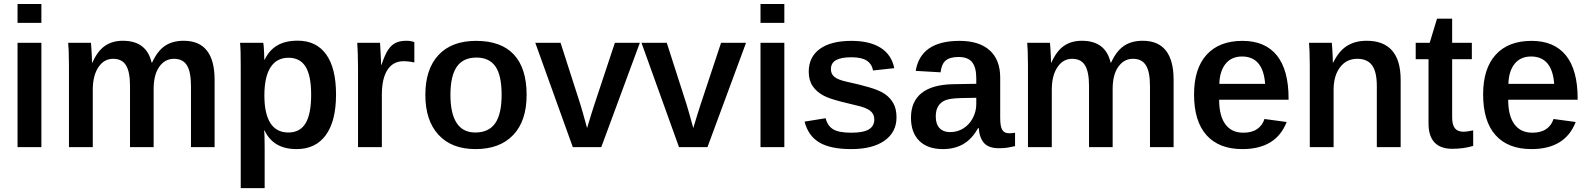

<svg xmlns="http://www.w3.org/2000/svg" viewBox="-20 -745 8044 972"><path d="M189.5 -724.6V-629.4H68.8V-724.6ZM189.5 -528.3V0H68.8V-528.3Z M449.7 -291V0H329.1V-412.1Q329.1 -455.6 327.9 -483.2Q326.7 -510.7 325.2 -528.3H440.4Q441.4 -521 442.6 -501.2Q443.8 -481.4 444.8 -460.7Q445.8 -439.9 445.8 -428.2H447.8Q474.1 -487.3 511.5 -512.9Q548.8 -538.6 601.6 -538.6Q662.1 -538.6 698.2 -511.2Q734.4 -483.9 747.6 -428.2H750Q776.9 -486.8 814.9 -512.7Q853 -538.6 910.2 -538.6Q988.3 -538.6 1027.3 -489Q1066.4 -439.5 1066.4 -340.8V0H946.8V-309.1Q946.8 -381.3 926.3 -414.3Q905.8 -447.3 860.8 -447.3Q814.9 -447.3 786.4 -407Q757.8 -366.7 757.8 -294.9V0H638.2V-309.1Q638.2 -381.3 617.9 -414.3Q597.7 -447.3 552.7 -447.3Q506.3 -447.3 478 -404.5Q449.7 -361.8 449.7 -291Z M1681.2 -266.6Q1681.2 -132.3 1629.6 -61.3Q1578.1 9.8 1481.4 9.8Q1364.3 9.8 1319.8 -83.5H1316.9Q1319.8 -72.3 1319.8 3.4V207.5H1198.7V-411.1Q1198.7 -449.7 1198 -479Q1197.3 -508.3 1195.3 -528.3H1312.5Q1314 -523.9 1315.2 -508.8Q1316.4 -493.7 1317.1 -475.3Q1317.9 -457 1317.9 -442.9H1319.8Q1343.3 -491.7 1384.3 -515.4Q1425.3 -539.1 1487.3 -539.1Q1581.1 -539.1 1631.1 -469.7Q1681.2 -400.4 1681.2 -266.6ZM1555.2 -266.1Q1555.2 -361.8 1527.1 -407.2Q1499 -452.6 1440.9 -452.6Q1380.4 -452.6 1349.4 -404.1Q1318.4 -355.5 1318.4 -261.2Q1318.4 -169.4 1348.9 -121.8Q1379.4 -74.2 1439.9 -74.2Q1498.5 -74.2 1526.9 -120.8Q1555.2 -167.5 1555.2 -266.1Z M1913.1 -264.6V0H1792.5V-404.8Q1792.5 -442.9 1791.3 -472.4Q1790 -502 1788.6 -528.3H1903.8Q1904.8 -518.1 1905.5 -502Q1906.2 -485.8 1907.2 -468.8Q1908.2 -451.7 1908.7 -437.5Q1909.2 -423.3 1909.2 -417H1911.1Q1929.2 -469.7 1945.8 -494.1Q1961.9 -517.6 1983.4 -528.1Q2004.9 -538.6 2037.1 -538.6Q2061 -538.6 2077.6 -531.7V-428.7Q2050.3 -435.1 2022.9 -435.1Q1970.2 -435.1 1941.7 -391.6Q1913.1 -348.1 1913.1 -264.6Z M2646 -264.6Q2646 -132.8 2578.1 -61.5Q2510.3 9.8 2387.2 9.8Q2266.6 9.8 2200 -62.5Q2133.3 -134.8 2133.3 -264.6Q2133.3 -395 2200 -466.6Q2266.6 -538.1 2390.1 -538.1Q2517.1 -538.1 2581.5 -468.8Q2646 -399.4 2646 -264.6ZM2519.5 -264.6Q2519.5 -363.8 2488 -408.7Q2456.5 -453.6 2392.1 -453.6Q2324.7 -453.6 2292.5 -407Q2260.3 -360.4 2260.3 -264.6Q2260.3 -170.9 2291.7 -122.6Q2323.2 -74.2 2386.2 -74.2Q2454.6 -74.2 2487.1 -121.3Q2519.5 -168.5 2519.5 -264.6Z M3219.2 -528.3 3023.9 0H2879.9L2689.9 -528.3H2817.9L2918 -216.8Q2921.9 -205.6 2930.2 -175.5Q2938.5 -145.5 2952.1 -96.7Q2955.6 -107.9 2961.7 -128.4Q2967.8 -148.9 2974.9 -171.6Q2981.9 -194.3 2987.3 -210.4L3092.8 -528.3Z M3756.8 -528.3 3561.5 0H3417.5L3227.5 -528.3H3355.5L3455.6 -216.8Q3459.5 -205.6 3467.8 -175.5Q3476.1 -145.5 3489.7 -96.7Q3493.2 -107.9 3499.3 -128.4Q3505.4 -148.9 3512.5 -171.6Q3519.5 -194.3 3524.9 -210.4L3630.4 -528.3Z M3950.7 -724.6V-629.4H3830.1V-724.6ZM3950.7 -528.3V0H3830.1V-528.3Z M4518.6 -151.4Q4518.6 -75.7 4458 -33Q4397.5 9.8 4289.6 9.8Q4184.1 9.8 4127.7 -23.9Q4071.3 -57.6 4053.2 -129.4L4159.7 -146.5Q4169.9 -106.9 4198.5 -90.1Q4227.1 -73.2 4289.6 -73.2Q4350.1 -73.2 4378.2 -89.8Q4406.2 -106.4 4406.2 -140.6Q4406.2 -168 4384.8 -184.6Q4363.3 -201.2 4313.5 -211.9Q4269 -222.2 4237.5 -230.5Q4206.1 -238.8 4185.5 -245.8Q4165 -252.9 4152.3 -259.3Q4114.7 -278.8 4094.5 -308.6Q4074.2 -338.4 4074.2 -381.8Q4074.2 -456.5 4130.4 -497.3Q4186.5 -538.1 4290.5 -538.1Q4382.3 -538.1 4437.7 -503.4Q4493.2 -468.8 4507.3 -399.9L4399.9 -388.2Q4393.6 -421.4 4367.7 -438.2Q4341.8 -455.1 4290.5 -455.1Q4238.3 -455.1 4212.4 -440.7Q4186.5 -426.3 4186.5 -394.5Q4186.5 -370.1 4204.6 -355.5Q4222.7 -340.8 4267.1 -331.1Q4329.1 -317.9 4379.4 -303.2Q4429.7 -288.6 4457.5 -270.5Q4485.8 -251.5 4502.2 -222.9Q4518.6 -194.3 4518.6 -151.4Z M4753.4 9.8Q4675.8 9.8 4633.8 -32Q4591.8 -73.7 4591.8 -148.9Q4591.8 -231 4645.5 -273.9Q4699.2 -316.9 4806.6 -318.8L4922.4 -320.8V-348.6Q4922.4 -404.3 4901.1 -430.4Q4879.9 -456.5 4833 -456.5Q4788.1 -456.5 4767.1 -438.2Q4746.1 -419.9 4741.7 -378.9L4615.7 -386.2Q4641.1 -538.1 4837.4 -538.1Q4937.5 -538.1 4990.5 -490Q5043.5 -441.9 5043.5 -352.5V-148.4Q5043.5 -106 5053.5 -88.1Q5063.5 -70.3 5088.9 -70.3Q5103.5 -70.3 5118.7 -73.2V-5.4Q5096.2 0 5078.4 2.7Q5060.5 5.4 5037.1 5.4Q4986.3 5.4 4962.6 -20Q4939 -45.4 4934.6 -96.7H4931.6Q4901.4 -42 4857.4 -16.1Q4813.5 9.8 4753.4 9.8ZM4922.4 -250 4843.3 -248.5Q4790.5 -247.1 4766.6 -237.8Q4742.7 -228 4730 -208Q4717.3 -188 4717.3 -155.3Q4717.3 -116.2 4736.6 -96.2Q4755.9 -76.2 4789.6 -76.2Q4827.1 -76.2 4857.4 -95.2Q4887.7 -114.3 4905 -147.7Q4922.4 -181.2 4922.4 -217.8Z M5304.7 -291V0H5184.1V-412.1Q5184.1 -455.6 5182.9 -483.2Q5181.6 -510.7 5180.2 -528.3H5295.4Q5296.4 -521 5297.6 -501.2Q5298.8 -481.4 5299.8 -460.7Q5300.8 -439.9 5300.8 -428.2H5302.7Q5329.1 -487.3 5366.5 -512.9Q5403.8 -538.6 5456.5 -538.6Q5517.1 -538.6 5553.2 -511.2Q5589.4 -483.9 5602.5 -428.2H5605Q5631.8 -486.8 5669.9 -512.7Q5708 -538.6 5765.1 -538.6Q5843.3 -538.6 5882.3 -489Q5921.4 -439.5 5921.4 -340.8V0H5801.8V-309.1Q5801.8 -381.3 5781.2 -414.3Q5760.7 -447.3 5715.8 -447.3Q5669.9 -447.3 5641.4 -407Q5612.8 -366.7 5612.8 -294.9V0H5493.2V-309.1Q5493.2 -381.3 5472.9 -414.3Q5452.6 -447.3 5407.7 -447.3Q5361.3 -447.3 5333 -404.5Q5304.7 -361.8 5304.7 -291Z M6151.9 -240.2Q6151.9 -158.7 6183.3 -116Q6214.8 -73.2 6274.4 -73.2Q6317.4 -73.2 6344.2 -91.6Q6371.1 -109.9 6381.3 -142.6L6493.7 -127.4Q6440.4 9.8 6269.5 9.8Q6151.4 9.8 6088.1 -60.5Q6024.9 -130.9 6024.9 -267.1Q6024.9 -397.9 6088.6 -468Q6152.3 -538.1 6270 -538.1Q6384.8 -538.1 6444.1 -464.4Q6503.4 -390.6 6503.4 -247.1V-240.2ZM6384.8 -320.3Q6379.4 -390.6 6349.9 -424.8Q6320.3 -459 6268.1 -459Q6214.4 -459 6184.6 -422.1Q6154.8 -385.3 6152.8 -320.3Z M6731.4 -291V0H6610.8V-412.1Q6610.8 -455.6 6609.6 -483.2Q6608.4 -510.7 6606.9 -528.3H6722.2Q6723.1 -521.5 6724.4 -502.2Q6725.6 -482.9 6726.6 -462.2Q6727.5 -441.4 6727.5 -428.2H6729.5Q6757.8 -486.8 6799.1 -512.7Q6840.3 -538.6 6898.9 -538.6Q6983.9 -538.6 7027.3 -489.3Q7070.8 -439.9 7070.8 -340.8V0H6950.2V-309.1Q6950.2 -380.9 6926.3 -414.1Q6902.3 -447.3 6851.1 -447.3Q6796.4 -447.3 6763.9 -404.3Q6731.4 -361.3 6731.4 -291Z M7438 -6.3Q7390.1 8.3 7331.1 8.3Q7272.9 8.3 7242.4 -23.7Q7211.9 -55.7 7211.9 -120.1V-445.3H7147V-528.3H7217.8L7254.9 -650.4H7331.5V-528.3H7431.2V-445.3H7331.5V-150.9Q7331.5 -112.8 7345.5 -95.5Q7359.4 -78.1 7390.1 -78.1Q7405.8 -78.1 7438 -85Z M7615.2 -240.2Q7615.2 -158.7 7646.7 -116Q7678.2 -73.2 7737.8 -73.2Q7780.8 -73.2 7807.6 -91.6Q7834.5 -109.9 7844.7 -142.6L7957 -127.4Q7903.8 9.8 7732.9 9.8Q7614.7 9.8 7551.5 -60.5Q7488.3 -130.9 7488.3 -267.1Q7488.3 -397.9 7552 -468Q7615.7 -538.1 7733.4 -538.1Q7848.1 -538.1 7907.5 -464.4Q7966.8 -390.6 7966.8 -247.1V-240.2ZM7848.1 -320.3Q7842.8 -390.6 7813.2 -424.8Q7783.7 -459 7731.4 -459Q7677.7 -459 7647.9 -422.1Q7618.2 -385.3 7616.2 -320.3Z"/></svg>

Font: Arimo SemiBold
Style: Regular
Weight: 600
Designer: Steve Matteson
Foundry: Monotype Imaging Inc.
Version: Version 1.33